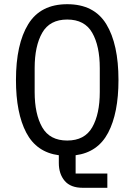

<svg xmlns="http://www.w3.org/2000/svg" viewBox="-20 -730 640 914"><path d="M491 164H374Q316 164 288 131Q260 98 260 46V9Q154 -5 105 -98.5Q56 -192 56 -349Q56 -520 114.5 -615Q173 -710 300 -710Q428 -710 486 -615Q544 -520 544 -349Q544 -192 495 -98.5Q446 -5 340 9V96H491ZM300 -61Q383 -61 419 -124Q455 -187 455 -292V-406Q455 -511 419 -574Q383 -637 300 -637Q217 -637 181 -574Q145 -511 145 -406V-292Q145 -187 181 -124Q217 -61 300 -61Z"/></svg>

Font: Lilex Nerd Font
Style: Regular
Weight: 400
Designer: Mike Abbink, Paul van der Laan, Pieter van Rosmalen, Mikhael Khrustik
Foundry: Mikhael Khrustik
Version: Version 2.400; ttfautohint (v1.8.4.7-5d5b);Nerd Fonts 3.3.0